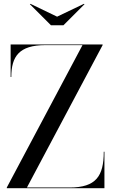

<svg xmlns="http://www.w3.org/2000/svg" viewBox="-20 -982 591 1002"><path d="M278 -895 139 -962 136 -960 246 -850H311L421 -960L418 -962ZM35.5 -750V-580H39C39 -687 79.5 -746.5 216.5 -746.5H410.5L15.5 -3.5V0H525V-190H521.5C521.5 -63 481 -3.5 344 -3.5H120.5L515.5 -746.5V-750Z"/></svg>

Font: Bodoni* 48pt
Style: Regular
Weight: 400
Version: Version 2.3